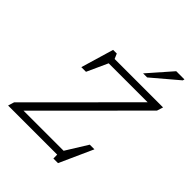

<svg xmlns="http://www.w3.org/2000/svg" viewBox="-279 -1077 1254 1254"><g transform="rotate(45 348.0 -450.0)"><path d="M710.5 -707 697 -664 81 -47.5H451.5L544 -196.5H587L482.5 35.5H440L439.5 0H-14L-1 -42.5L615.5 -659.5H255.5L190 -515.5H147L214 -742H248L263 -707ZM461 -772 604 -935H680L676.5 -923L498.5 -772Z"/></g></svg>

Font: Newsreader Caption Light
Style: Italic
Weight: 300
Italic angle: -17°
Designer: Hugues Gentile
Foundry: Production Type
Version: Version 1.001